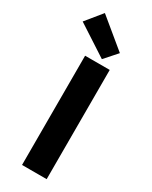

<svg xmlns="http://www.w3.org/2000/svg" viewBox="-244 -912 758 959"><g transform="rotate(30 134.5 -432.0)"><path d="M74 0V-630H216V0ZM155 -657 -22 -772 53 -864 218 -728Z"/></g></svg>

Font: Narnoor ExtraBold
Style: Regular
Weight: 800
Designer: S. Sridhar Murthy
Foundry: SIL International
Version: Version 3.000